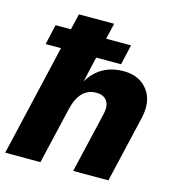

<svg xmlns="http://www.w3.org/2000/svg" viewBox="-106 -803 823 895"><g transform="rotate(15 305.5 -356.0)"><path d="M436 -510Q512 -510 552 -458Q592 -406 573 -322L498 0H328L397 -295Q406 -335 390 -357.5Q374 -380 338 -380Q258 -380 233 -270L170 0H0L125 -538H51L73 -635H147L165 -712H335L317 -635H437L415 -538H295L267 -416Q324 -510 436 -510Z"/></g></svg>

Font: Elaine Sans
Style: Bold Italic
Weight: 700
Italic angle: -13°
Designer: Wei Huang
Foundry: Wei Huang
Version: Version 2.001;December 24, 2019;FontCreator 12.0.0.2547 64-b